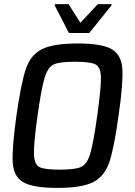

<svg xmlns="http://www.w3.org/2000/svg" viewBox="-20 -908 657 936"><path d="M38 0ZM60 -344Q83 -504 106 -572Q129 -640 184 -668Q239 -696 358 -696Q478 -696 525 -668Q572 -640 576.5 -572Q581 -504 558 -344Q536 -184 512.5 -116Q489 -48 434 -20Q379 8 259 8Q140 8 93 -20Q46 -48 42 -116Q38 -184 60 -344ZM454 -344Q473 -480 472 -530.5Q471 -581 445.5 -594Q420 -607 345 -607Q270 -607 242 -594Q214 -581 198 -530.5Q182 -480 163 -344Q144 -208 145.5 -157.5Q147 -107 171.5 -94Q196 -81 271 -81Q346 -81 375 -94Q404 -107 419.5 -157.5Q435 -208 454 -344ZM316 -747 247 -881 248 -888H314L372 -797L457 -888H524L523 -881L415 -747Z"/></svg>

Font: Assailand Medium
Style: Italic
Weight: 500
Italic angle: -8°
Designer: Hector Gatti with collaboration of the Omnibus-Type team
Foundry: Omnibus-Type
Version: Version 0.072;October 19, 2019;FontCreator 12.0.0.2547 64-bi